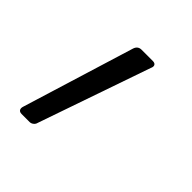

<svg xmlns="http://www.w3.org/2000/svg" viewBox="-84 -208 336 336"><g transform="rotate(45 83.5 -40.0)"><path d="M14 74H34C39 74 44 70 45 65L117 -143C120 -149 118 -154 111 -154H83C77 -154 73 -151 71 -145L7 63C5 69 7 74 14 74Z"/></g></svg>

Font: Barlow Semi Condensed Light
Style: Italic
Weight: 300
Width: 4
Italic angle: -7°
Designer: Jeremy Tribby
Foundry: Tribby Type
Version: Version 1.422;hotconv 1.0.109;makeotfexe 2.5.65596